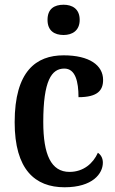

<svg xmlns="http://www.w3.org/2000/svg" viewBox="-20 -782 488 812"><path d="M249 -634C285 -634 317 -652 317 -698C317 -745 285 -762 249 -762C210 -762 181 -745 181 -698C181 -652 210 -634 249 -634ZM253 10C372 10 415 -48 415 -94C415 -113 407 -127 394 -136C374 -91 333 -55 274 -55C196 -55 163 -128 163 -266C163 -441 198 -492 252 -492C299 -492 312 -437 312 -371C393 -371 416 -400 416 -444C416 -506 358 -548 249 -548C133 -548 42 -481 42 -265C42 -65 128 10 253 10Z"/></svg>

Font: Noto Serif Sinhala Condensed SemiBold
Style: Regular
Weight: 600
Width: 3
Designer: Jelle Bosma - Monotype Design Team
Foundry: Monotype Imaging Inc.
Version: Version 2.007